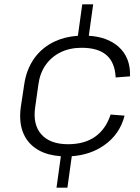

<svg xmlns="http://www.w3.org/2000/svg" viewBox="-20 -810 641 880"><path d="M407 -790 387 -646Q471 -641 522 -597Q579 -547 576 -460L510 -455Q507 -523 468.5 -557Q430 -591 354 -591Q300 -591 258 -570.5Q216 -550 189.5 -512.5Q163 -475 156 -423L141 -317Q130 -238 170 -193.5Q210 -149 292 -149Q367 -149 416 -183.5Q465 -218 487 -285L551 -280Q529 -194 457 -144Q394 -100 309 -94L289 50H239L259 -94Q201 -98 160 -120Q110 -147 88 -197Q66 -247 75 -317L91 -423Q101 -492 137 -542.5Q173 -593 231 -620Q278 -642 337 -646L357 -790Z"/></svg>

Font: Pathway Extreme 8pt Thin 12pt ExtraLight
Style: Italic
Weight: 250
Italic angle: -8°
Version: Version 1.001;gftools[0.9.26]